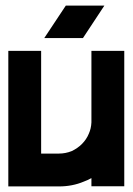

<svg xmlns="http://www.w3.org/2000/svg" viewBox="-20 -668 475 688"><path d="M215.8 -647.9H354L277.3 -531.7H138.7ZM9.8 0V-485.8H127.4V-117.7H191.4Q214.8 -117.7 236.8 -126.5Q258.3 -136.7 273.4 -151.9Q290 -168.5 298.3 -189Q306.6 -207.5 307.6 -229.5V-485.8H425.3V-0.5H307.6V-29.8Q293.5 -22 279.8 -17.1Q239.3 0 191.4 0Z"/></svg>

Font: Sangha Kali
Style: Regular
Weight: 400
Designer: Seslavinskaya Anna
Foundry: Popkern
Version: Version 2.000;PS 002.000;hotconv 1.0.88;makeotf.lib2.5.64775